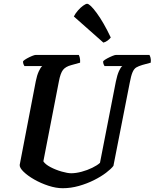

<svg xmlns="http://www.w3.org/2000/svg" viewBox="-20 -994 817 1014"><path d="M311 0Q276 0 236 -13Q196 -26 161 -46Q126 -66 104.5 -87Q83 -108 84 -123L169 -565Q175 -596 185 -617.5Q195 -639 203 -645H109Q107 -648 104 -655Q101 -662 102 -671Q109 -678 122.5 -685.5Q136 -693 149.5 -698.5Q163 -704 169 -704H396Q399 -699 401.5 -688.5Q404 -678 403 -663L356 -650Q326 -642 312.5 -624.5Q299 -607 291 -564L209 -142Q219 -126 246.5 -111.5Q274 -97 305.5 -88Q337 -79 356 -79Q381 -79 411 -87Q441 -95 467.5 -108Q494 -121 508 -134L592 -564Q599 -598 608.5 -619Q618 -640 626 -645H532Q530 -648 527 -655Q524 -662 525 -671Q532 -678 546 -685.5Q560 -693 573.5 -698.5Q587 -704 593 -704H769Q772 -700 775 -689Q778 -678 776 -663L732 -651Q712 -645 700 -638Q688 -631 680 -612.5Q672 -594 665 -556L579 -118Q567 -102 540 -81.5Q513 -61 476 -42.5Q439 -24 396.5 -12Q354 0 311 0ZM526 -769 370 -907Q378 -923 391.5 -938.5Q405 -954 419 -964Q433 -974 440 -974Q455 -974 491 -925Q527 -876 565 -796Q559 -788 548.5 -780Q538 -772 526 -769Z"/></svg>

Font: Texturina 72pt 72pt Regular
Style: Bold Italic
Weight: 700
Italic angle: -11°
Designer: Guillermo Torres Carreño
Foundry: Omnibus-Type
Version: Version 1.002; ttfautohint (v1.8.3)